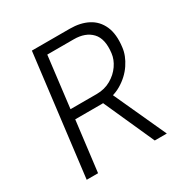

<svg xmlns="http://www.w3.org/2000/svg" viewBox="-162 -832 931 965"><g transform="rotate(-30 304.0 -350.0)"><path d="M67 0 153 -700H373Q434 -700 478 -677Q522 -654 543 -607Q564 -560 555 -488Q550 -442 519.5 -396.5Q489 -351 438.5 -321.5Q388 -292 321 -292H169L133 0ZM462 0 331 -292 392 -306 532 0ZM174 -348H326Q372 -348 408.5 -369Q445 -390 467 -422Q489 -454 493 -488Q503 -568 467 -606Q431 -644 364 -644H210Z"/></g></svg>

Font: Inclusive Sans Light
Style: Italic
Weight: 300
Italic angle: -7°
Designer: Olivia King
Foundry: Olivia King
Version: Version 2.004